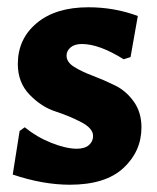

<svg xmlns="http://www.w3.org/2000/svg" viewBox="-20 -497 432 528"><path d="M223 -477Q295 -477 359 -453L339 -340L320 -334Q253 -376 205 -376Q185 -376 174 -366.5Q163 -357 163 -344Q163 -326 184 -313Q205 -300 235.5 -288.5Q266 -277 296.5 -262Q327 -247 348 -217.5Q369 -188 369 -147Q369 -81 319.5 -35Q270 11 172 11Q98 11 15 -17L34 -137L48 -147Q81 -120 121.5 -104Q162 -88 191 -88Q213 -88 224.5 -98Q236 -108 236 -123Q236 -144 203.5 -161Q171 -178 132.5 -190.5Q94 -203 61.5 -236.5Q29 -270 29 -321Q29 -390 81 -433.5Q133 -477 223 -477Z"/></svg>

Font: Alegreya Sans SC ExtraBold
Style: Regular
Weight: 800
Designer: Juan Pablo del Peral
Foundry: Huerta Tipografica
Version: Version 2.007